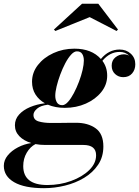

<svg xmlns="http://www.w3.org/2000/svg" viewBox="-84 -724 728 1004"><path d="M385 -634.5 205.5 -562 198 -569.5 345 -704.5H430L533 -569.5L525.5 -562ZM255 -160Q205.5 -160 166.5 -176.5Q128.5 -172 109.8 -155.8Q91 -139.5 91 -123Q91 -97 118.2 -89Q145.5 -81 183 -81Q200.5 -81 225.8 -81.2Q251 -81.5 275.2 -81.8Q299.5 -82 314 -82Q375.5 -82 416 -53.2Q456.5 -24.5 456.5 42Q456.5 96.5 429 137.5Q401.5 178.5 356.2 205.8Q311 233 256 246.5Q201 260 146 260Q44 260 -10 228.8Q-64 197.5 -64 143Q-64 113.5 -43.5 88.5Q-23 63.5 9.8 46.5Q42.5 29.5 79.5 24Q41 12.5 17.5 -11.5Q-6 -35.5 -6 -69Q-6 -101 15.8 -125Q37.5 -149 73.2 -164Q109 -179 151 -184Q119.5 -201.5 101.5 -230Q83.5 -258.5 83.5 -296.5Q83.5 -344.5 114 -383.8Q144.5 -423 195 -446.2Q245.5 -469.5 305 -469.5Q395.5 -469.5 443.5 -415.5Q484.5 -465 541.5 -465Q576.5 -465 600 -443.2Q623.5 -421.5 623.5 -388Q623.5 -359.5 606.8 -340Q590 -320.5 560.5 -320.5Q535.5 -320.5 517.8 -337Q500 -353.5 500 -380.5Q500 -408.5 519.5 -424.2Q539 -440 564 -440Q578 -440 591.5 -433Q571.5 -452.5 541.5 -452.5Q490 -452.5 451.5 -406Q476.5 -372.5 476.5 -328.5Q476.5 -281 445.8 -242.8Q415 -204.5 364.8 -182.2Q314.5 -160 255 -160ZM241.5 -174Q256 -174 271.8 -191.5Q287.5 -209 302.2 -237Q317 -265 329 -296.8Q341 -328.5 347.8 -358Q354.5 -387.5 354.5 -407.5Q354.5 -428 346 -441.8Q337.5 -455.5 318 -455.5Q303.5 -455.5 287.8 -438.2Q272 -421 257.2 -393Q242.5 -365 230.8 -333.2Q219 -301.5 212 -272.2Q205 -243 205 -223Q205 -202.5 213.8 -188.2Q222.5 -174 241.5 -174ZM37.5 144.5Q37.5 243.5 164 243.5Q229.5 243.5 287.8 222.2Q346 201 382.2 165.8Q418.5 130.5 418.5 88Q418.5 34 352 34H152.5Q125.5 34 101.5 29.5Q74 43.5 55.8 74.5Q37.5 105.5 37.5 144.5Z"/></svg>

Font: Bodoni* 16pt
Style: Bold Italic
Weight: 700
Italic angle: -13°
Version: Version 2.3